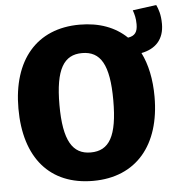

<svg xmlns="http://www.w3.org/2000/svg" viewBox="-55 -825 838 895"><g transform="rotate(-5 364.0 -377.5)"><path d="M728 -683C728 -727 718 -754 709 -773L598 -758C605 -738 610 -720 610 -692C610 -656 598 -638 565 -633C511 -685 437 -713 345 -713C143 -713 27 -574 27 -348C27 -117 143 18 345 18C547 18 664 -122 664 -348C664 -430 649 -500 621 -556C688 -569 728 -611 728 -683ZM345 -115C261 -115 219 -180 219 -348C219 -516 260 -580 345 -580C431 -580 471 -516 471 -348C471 -180 432 -115 345 -115Z"/></g></svg>

Font: Fira Sans ExtraBold
Style: Regular
Weight: 800
Designer: bBox Type GmbH & Carrois Corporate GbR & Edenspiekermann AG
Foundry: bBox Type GmbH & Carrois Corporate GbR & Edenspiekermann AG
Version: Version 4.300;PS 004.300;hotconv 1.0.88;makeotf.lib2.5.64775